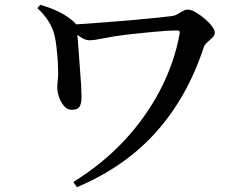

<svg xmlns="http://www.w3.org/2000/svg" viewBox="-20 -739 1040 801"><path d="M286 20Q405 -53 496.5 -150.5Q588 -248 647.5 -362Q707 -476 729 -596Q731 -606 728.5 -609Q726 -612 717 -612Q701 -612 675.5 -610.5Q650 -609 620 -606Q590 -603 560 -600Q530 -597 505 -594Q455 -588 414 -579.5Q373 -571 354 -571Q336 -571 318 -583Q300 -595 273 -614L274 -637Q297 -637 339 -640Q381 -643 432.5 -647Q484 -651 535.5 -655.5Q587 -660 630 -664.5Q673 -669 698 -672Q708 -673 719.5 -679.5Q731 -686 742 -692.5Q753 -699 763 -699Q777 -699 796 -688Q815 -677 833.5 -661.5Q852 -646 864 -630Q876 -614 876 -603Q876 -592 866.5 -582.5Q857 -573 845.5 -563Q834 -553 830 -542Q796 -438 746.5 -350Q697 -262 632 -189Q567 -116 484.5 -58.5Q402 -1 301 42ZM279 -281Q260 -281 246.5 -297.5Q233 -314 226 -335Q219 -356 219 -372Q219 -390 221.5 -410Q224 -430 222 -455Q222 -474 220 -498.5Q218 -523 215 -548Q212 -573 207 -594Q200 -621 183 -649Q166 -677 136 -705L148 -719Q190 -707 225 -690Q260 -673 289 -647Q299 -638 300 -628Q301 -618 301 -611Q302 -599 304.5 -573Q307 -547 309 -513.5Q311 -480 314 -446Q317 -412 318.5 -383Q320 -354 320 -338Q321 -315 314 -298Q307 -281 279 -281Z"/></svg>

Font: Noto Serif TC SemiBold
Style: Regular
Weight: 600
Version: Version 2.002-H1;hotconv 1.1.0;makeotfexe 2.6.0